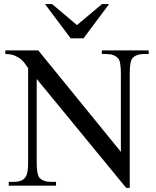

<svg xmlns="http://www.w3.org/2000/svg" viewBox="-20 -909 763 940"><path d="M685.1 -644.5Q664.1 -644.5 648.9 -638.4Q633.8 -632.3 625.5 -619.6Q615.2 -603 615.2 -547.4V10.7H597.7L159.7 -522.5V-115.7Q159.7 -54.7 173.3 -38.6Q191.4 -18.6 231.4 -18.6H254.4V0H22.9V-18.6H45.9Q67.9 -18.6 82.8 -24.4Q97.7 -30.3 106 -43.9Q111.8 -51.8 114.7 -69.1Q117.7 -86.4 117.7 -115.7V-575.7Q112.8 -581.1 105.7 -592.5Q98.6 -604 86.2 -615.5Q73.7 -627 54.4 -635.7Q35.2 -644.5 5.9 -644.5V-662.1H167.5L571.8 -165.5V-547.4Q571.8 -610.4 558.1 -623.5Q540 -644.5 500.5 -644.5H478.5V-662.1H708V-644.5ZM388.7 -721.2H326.2L200.2 -889.2H234.9L356.9 -786.1L479.5 -889.2H514.2Z"/></svg>

Font: Doulos SIL APac
Style: Regular
Weight: 400
Designer: Walt Agee, Victor Gaultney, Peter Martin, Debbi Hosken, Becca Hirsbrunner
Foundry: SIL International
Version: Version 5.000